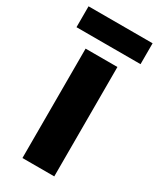

<svg xmlns="http://www.w3.org/2000/svg" viewBox="-201 -776 692 836"><g transform="rotate(30 145.0 -358.0)"><path d="M225 0H65V-550H225ZM306 -716V-611H-16V-716Z"/></g></svg>

Font: Noto Sans Khmer UI SemiCondensed ExtraBold
Style: Regular
Weight: 800
Width: 4
Designer: Danh Hong and the Monotype Design Team
Foundry: Monotype Imaging Inc.
Version: Version 2.002; ttfautohint (v1.8.4.7-5d5b)